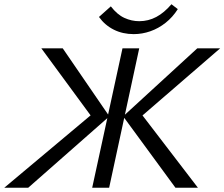

<svg xmlns="http://www.w3.org/2000/svg" viewBox="-47 -886 1059 906"><path d="M-27 0 412 -368 400 -315 148 -658H249L469 -337L86 0ZM388 0 531 -658H610L468 0ZM781 0 534 -337 884 -658H992L595 -315L605 -368L887 0ZM584 -725Q532 -725 490 -746Q448 -767 420 -806L476 -856Q506 -817 540 -801.5Q574 -786 610 -786Q653 -786 690.5 -806Q728 -826 762 -866L792 -843Q768 -805 734.5 -778.5Q701 -752 662.5 -738.5Q624 -725 584 -725Z"/></svg>

Font: Ysabeau Infant Medium
Style: Italic
Weight: 500
Italic angle: -12°
Designer: Christian Thalmann (Catharsis Fonts)
Version: Version 2.001;gftools[0.9.30]; featfreeze: ss01,ss02,lnum